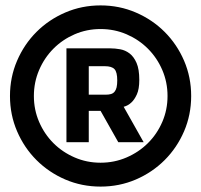

<svg xmlns="http://www.w3.org/2000/svg" viewBox="-20 -795 748 714"><path d="M354 -101.1Q284.2 -101.1 222.9 -127.4Q161.6 -153.8 115.7 -199.7Q69.8 -245.6 43.5 -306.9Q17.1 -368.2 17.1 -438Q17.1 -507.8 43.5 -569.1Q69.8 -630.4 115.7 -676.3Q161.6 -722.2 222.9 -748.5Q284.2 -774.9 354 -774.9Q423.8 -774.9 485.1 -748.5Q546.4 -722.2 592.3 -676.3Q638.2 -630.4 664.6 -569.1Q690.9 -507.8 690.9 -438Q690.9 -368.2 664.6 -306.9Q638.2 -245.6 592.3 -199.7Q546.4 -153.8 485.1 -127.4Q423.8 -101.1 354 -101.1ZM354 -189.9Q405.3 -189.9 450.7 -209.5Q496.1 -229 530 -262.7Q564 -296.4 583.5 -341.6Q603 -386.7 603 -438Q603 -489.3 583.5 -534.7Q564 -580.1 530 -614Q496.1 -647.9 450.7 -667.5Q405.3 -687 354 -687Q302.7 -687 257.6 -667.5Q212.4 -647.9 178.7 -614Q145 -580.1 125.5 -534.7Q106 -489.3 106 -438Q106 -386.7 125.5 -341.6Q145 -296.4 178.7 -262.7Q212.4 -229 257.6 -209.5Q302.7 -189.9 354 -189.9ZM227.1 -615.2H390.1Q407.7 -615.2 426.8 -611.8Q445.8 -608.4 461.7 -596.4Q477.5 -584.5 487.8 -561Q498 -537.6 498 -498Q498 -463.9 489 -444.1Q480 -424.3 468.8 -414.1Q456.1 -401.9 439.9 -397.9L514.2 -266.1H419.9L354 -382.8H310.1V-266.1H227.1ZM373 -442.9Q384.8 -442.9 392.8 -445.3Q400.9 -447.8 406 -453.9Q411.1 -460 413.6 -470.2Q416 -480.5 416 -496.1Q416 -526.9 405.8 -537.8Q395.5 -548.8 370.1 -548.8H310.1V-442.9Z"/></svg>

Font: Doppio One
Style: Regular
Weight: 400
Designer: Szymon Celej
Foundry: Szymon Celej
Version: Version 1.002